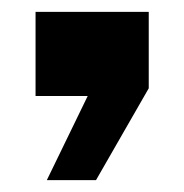

<svg xmlns="http://www.w3.org/2000/svg" viewBox="-20 -162 311 324"><path d="M40 0V-142H231V-13L142 142H59L128 0Z"/></svg>

Font: Big Shoulders Text Black
Style: Regular
Weight: 900
Designer: Patric King
Foundry: XO Type Co
Version: Version 1.000; ttfautohint (v1.8.2)